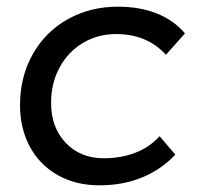

<svg xmlns="http://www.w3.org/2000/svg" viewBox="-20 -552 622 575"><path d="M40 -237Q40 -322 78 -389.5Q116 -457 183 -494.5Q250 -532 333 -532Q399 -532 450 -511.5Q501 -491 534 -452L477 -388Q420 -450 328 -450Q273 -450 228.5 -423.5Q184 -397 158.5 -350Q133 -303 133 -244Q133 -170 177 -124Q221 -78 291 -78Q342 -78 385 -94.5Q428 -111 458 -144L505 -89Q464 -45 406.5 -21Q349 3 278 3Q207 3 153 -27.5Q99 -58 69.5 -112.5Q40 -167 40 -237Z"/></svg>

Font: Gontserrat
Style: Italic
Weight: 400
Italic angle: -11.3°
Designer: Julieta Ulanovsky
Foundry: Julieta Ulanovsky
Version: Version 6.001